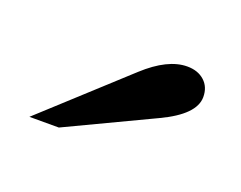

<svg xmlns="http://www.w3.org/2000/svg" viewBox="-43 -871 362 288"><g transform="rotate(20 137.5 -727.0)"><path d="M67 -651H20L150 -770Q186 -803 217 -803Q234 -803 244.5 -793.5Q255 -784 255 -768Q255 -740 204 -716Z"/></g></svg>

Font: Libre Baskerville
Style: Regular
Weight: 400
Designer: Pablo Impallari, Rodrigo Fuenzalida
Foundry: Pablo Impallari, Rodrigo Fuenzalida
Version: Version 1.000